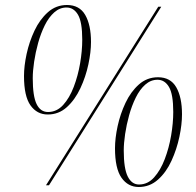

<svg xmlns="http://www.w3.org/2000/svg" viewBox="-20 -741 785 768"><path d="M171 -283Q128 -283 102 -319.5Q76 -356 76 -437Q76 -477 86.5 -525.5Q97 -574 118 -618.5Q139 -663 171.5 -692Q204 -721 248 -721Q298 -721 321 -681Q344 -641 344 -573Q344 -533 333.5 -483.5Q323 -434 301.5 -388Q280 -342 247.5 -312.5Q215 -283 171 -283ZM164 0 613 -714H625L176 0ZM172 -293Q207 -293 232.5 -321Q258 -349 275 -393.5Q292 -438 300.5 -488Q309 -538 309 -582Q309 -653 292 -682Q275 -711 246 -711Q219 -711 197 -691.5Q175 -672 159 -639.5Q143 -607 132.5 -569Q122 -531 116.5 -494Q111 -457 111 -428Q111 -356 126.5 -324.5Q142 -293 172 -293ZM535 7Q492 7 466 -30Q440 -67 440 -148Q440 -188 450.5 -236.5Q461 -285 482 -329.5Q503 -374 535.5 -403Q568 -432 612 -432Q662 -432 685 -392Q708 -352 708 -284Q708 -243 697.5 -193.5Q687 -144 666 -98Q645 -52 612 -22.5Q579 7 535 7ZM536 -3Q571 -3 596.5 -31.5Q622 -60 639 -104.5Q656 -149 664.5 -199Q673 -249 673 -293Q673 -364 656 -393Q639 -422 610 -422Q583 -422 561 -402.5Q539 -383 523 -350.5Q507 -318 496.5 -280Q486 -242 480.5 -205Q475 -168 475 -139Q475 -67 491 -35Q507 -3 536 -3Z"/></svg>

Font: Noto Serif Display Condensed ExtraLight
Style: Italic
Weight: 200
Width: 3
Italic angle: -12°
Designer: Monotype Design Team
Foundry: Monotype Imaging Inc.
Version: Version 2.009